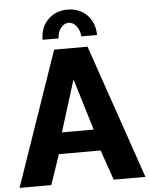

<svg xmlns="http://www.w3.org/2000/svg" viewBox="-60 -963 790 1012"><g transform="rotate(-5 335.0 -457.0)"><path d="M275.9 -767.1H190.9Q190.9 -831.5 231.4 -872.8Q272 -914.1 335 -914.1Q398.4 -914.1 438.7 -872.8Q479 -831.5 479 -767.1H396Q393.1 -800.8 375.7 -822.5Q358.4 -844.2 335 -844.2Q311 -844.2 293.5 -821.5Q275.9 -798.8 275.9 -767.1ZM247.1 -710H423.8L668 0H500L444.8 -159.2H224.1L169.9 0H2ZM418 -272 335 -544.9 250 -272Z"/></g></svg>

Font: Raleway-v4020 ExtraBold
Style: Regular
Weight: 800
Designer: Matt McInerney, Pablo Impallari, Rodrigo Fuenzalida
Foundry: Matt McInerney, Pablo Impallari, Rodrigo Fuenzalida
Version: Version 4.020;PS 004.020;hotconv 1.0.88;makeotf.lib2.5.64775